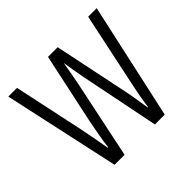

<svg xmlns="http://www.w3.org/2000/svg" viewBox="-135 -680 828 828"><g transform="rotate(-45 279.5 -266.0)"><path d="M300 -358 372 0H432L549 -532H497L423 -182C414 -140 410 -115 404 -73H402C394 -126 386 -174 378 -210L311 -532H252L184 -214C174 -164 164 -110 160 -73H157C149 -119 141 -166 131 -213L63 -532H10L126 0H187L262 -358C269 -391 275 -429 281 -463H282C287 -430 293 -393 300 -358Z"/></g></svg>

Font: Noto Sans Thai Looped ExtraCondensed Light
Style: Regular
Weight: 300
Width: 2
Designer: Sasikarn Vongin, Ben Mitchell
Foundry: The Fontpad Ltd
Version: Version 1.001